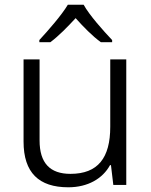

<svg xmlns="http://www.w3.org/2000/svg" viewBox="-20 -785 643 815"><path d="M335 -765H268C242 -721 184 -655 147 -615V-606H194C230 -633 267 -671 301 -708C334 -671 372 -632 408 -606H456V-615C419 -654 359 -721 335 -765ZM516 -533H448V-247C448 -115 396 -47 279 -47C192 -47 148 -93 148 -189V-533H80V-184C80 -52 145 10 270 10C353 10 416 -27 447 -84H451L461 0H516Z"/></svg>

Font: Noto Sans Syriac Light
Style: Regular
Weight: 300
Designer: Patrick Giasson and the Monotype Design Team
Foundry: Monotype Imaging Inc.
Version: Version 3.000